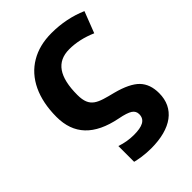

<svg xmlns="http://www.w3.org/2000/svg" viewBox="-222 -656 962 962"><g transform="rotate(-45 259.5 -175.0)"><path d="M44.9 -241.2C44.9 -118.2 114.7 -43.9 259.8 -15.1C293.5 -8.8 316.4 -1 329.1 7.3C341.8 15.6 348.1 27.3 348.1 42C348.1 82.5 314.9 97.2 255.9 97.2C223.6 97.2 191.9 91.8 161.1 81.1V192.9C169.4 195.3 184.1 198.2 206.1 201.7C227.5 204.6 248.5 206.1 269 206.1C411.6 206.1 493.2 145.5 493.2 38.1C493.2 -4.4 481.4 -37.6 457.5 -62.5C433.6 -86.9 393.1 -106.9 335 -122.1C242.2 -145.5 196.8 -155.3 196.8 -245.1C196.8 -372.6 239.7 -436 330.1 -436C377 -436 425.3 -425.3 475.1 -403.8L519 -517.1C459 -543 394 -556.2 324.2 -556.2C267.1 -556.2 217.8 -543.9 175.8 -519C91.8 -469.7 44.9 -372.1 44.9 -241.2Z"/></g></svg>

Font: Noto Reveo Sans
Style: Bold
Weight: 700
Designer: Monotype Design team
Foundry: Monotype Imaging Inc.
Version: Version 1.04